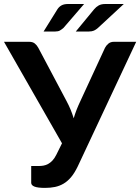

<svg xmlns="http://www.w3.org/2000/svg" viewBox="-27 -932 701 960"><path d="M168 -102Q179 -102 190.5 -104Q202 -106 213.2 -112Q224.5 -118 235 -129Q245.5 -140 254.5 -158L283 -215.5L-7 -723H119Q136.5 -723 147 -714.5Q157.5 -706 164.5 -693L305 -428Q328 -385.5 341.5 -340.5Q348 -363 356.5 -384.5Q365 -406 375.5 -428L498 -693Q503.5 -704 514.5 -713.5Q525.5 -723 542.5 -723H654L362 -100.5Q346.5 -68 329 -47Q311.5 -26 291.2 -14Q271 -2 247.8 2.8Q224.5 7.5 198 7.5Q162 7.5 145.5 1Q129 -5.5 129 -18V-102ZM393.5 -912 290.5 -792.5Q280.5 -784 272 -779.2Q263.5 -774.5 249.5 -774.5H191L260 -885.5Q268 -898 280.5 -905Q293 -912 313.5 -912ZM592 -912 463 -792.5Q453 -783.5 442.8 -779Q432.5 -774.5 418 -774.5H352L443.5 -885.5Q453.5 -897.5 466.5 -904.8Q479.5 -912 500 -912Z"/></svg>

Font: Lato
Style: Bold
Weight: 700
Designer: Lukasz Dziedzic
Foundry: tyPoland Lukasz Dziedzic
Version: Version 2.007; 2014-02-27